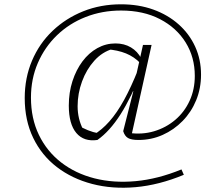

<svg xmlns="http://www.w3.org/2000/svg" viewBox="-20 -672 1043 893"><path d="M835 141Q719 189 610.5 198.5Q502 208 408.5 183.5Q315 159 244.5 105Q174 51 134.5 -30.5Q95 -112 95 -216Q95 -310 129 -390Q163 -470 224.5 -528.5Q286 -587 367 -619.5Q448 -652 543 -652Q625 -652 693 -627.5Q761 -603 811 -558.5Q861 -514 888 -454.5Q915 -395 915 -325Q915 -261 892.5 -206Q870 -151 829.5 -109.5Q789 -68 736.5 -44.5Q684 -21 624 -21Q591 -21 575.5 -30Q560 -39 553 -62L600 -247L597 -249L645 -463H685L591 -40L578 -54Q641 -45 696.5 -61.5Q752 -78 795 -114.5Q838 -151 862 -203.5Q886 -256 886 -319Q886 -406 843.5 -474.5Q801 -543 724 -583Q647 -623 543 -623Q455 -623 378.5 -593Q302 -563 245 -508Q188 -453 156 -379Q124 -305 124 -218Q124 -121 161 -44.5Q198 32 264.5 83.5Q331 135 419.5 157.5Q508 180 611 170.5Q714 161 824 116ZM433 -21Q370 -12 335 -53.5Q300 -95 300 -181Q300 -242 317 -294.5Q334 -347 363.5 -386.5Q393 -426 432.5 -448Q472 -470 517 -470Q558 -470 589 -451.5Q620 -433 637 -400L633 -378Q604 -408 566 -423.5Q528 -439 476 -443L506 -445Q456 -431 419 -390Q382 -349 361.5 -293Q341 -237 341 -178Q341 -119 367 -69L340 -91Q389 -61 438 -52L415 -45Q453 -67 488.5 -107Q524 -147 557 -207Q590 -267 623 -350L639 -342Q591 -219 540.5 -140Q490 -61 433 -21Z"/></svg>

Font: Piazzolla Thin Thin
Style: Regular
Weight: 250
Version: Version 2.005